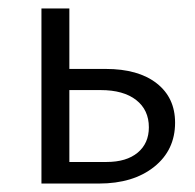

<svg xmlns="http://www.w3.org/2000/svg" viewBox="-20 -434 462 454"><path d="M78 -414H144V-271H230Q307 -271 350.5 -237Q394 -203 394 -144Q394 -79 344.5 -39.5Q295 0 214 0H78ZM232 -51Q279 -51 305.5 -73Q332 -95 332 -133Q332 -174 302 -197.5Q272 -221 218 -221H144V-51Z"/></svg>

Font: QiushuiShotai Bright
Style: Regular
Weight: 400
Designer: Christian Thalmann (Catharsis Fonts)
Version: Version 1.250;